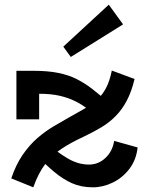

<svg xmlns="http://www.w3.org/2000/svg" viewBox="-20 -785 632 819"><path d="M457 -484 554 -448Q541 -394 521 -356Q501 -318 473.5 -290Q446 -262 411.5 -241.5Q377 -221 335 -201Q283 -177 243.5 -151Q204 -125 174 -86.5Q144 -48 122 14L28 -24Q48 -83 77 -125Q106 -167 139.5 -196Q173 -225 208.5 -246Q244 -267 276 -285Q312 -305 341.5 -322Q371 -339 393.5 -359Q416 -379 432 -409Q448 -439 457 -484ZM376 14Q326 14 287 -3.5Q248 -21 211 -52Q174 -83 133 -125L167 -184Q222 -137 267.5 -110Q313 -83 359 -83Q400 -83 430 -111.5Q460 -140 467 -184L567 -156Q561 -102 531.5 -64Q502 -26 460.5 -6Q419 14 376 14ZM50 -276V-483H122Q184 -483 228.5 -474Q273 -465 307.5 -447.5Q342 -430 373 -406Q404 -382 439 -351L394 -289Q372 -306 350 -323Q328 -340 299.5 -354Q271 -368 234.5 -376.5Q198 -385 147 -385V-276ZM282 -542 250 -586 444 -765 505 -681Z"/></svg>

Font: BioRhyme SemiBold
Style: Regular
Weight: 600
Designer: Aoife Mooney
Foundry: Aoife Mooney Type
Version: Version 1.600;gftools[0.9.33]